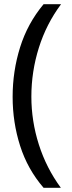

<svg xmlns="http://www.w3.org/2000/svg" viewBox="-20 -734 340 912"><path d="M40 -274Q40 -396 75.5 -509.5Q111 -623 187 -714H270Q200 -620 164.5 -507Q129 -394 129 -275Q129 -159 164.5 -47.5Q200 64 269 158H187Q111 70 75.5 -41.5Q40 -153 40 -274Z"/></svg>

Font: Noto Sans Rejang
Style: Regular
Weight: 400
Designer: Monotype Design Team
Foundry: Monotype Imaging Inc.
Version: Version 2.001; ttfautohint (v1.8.4.7-5d5b)